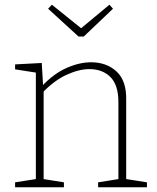

<svg xmlns="http://www.w3.org/2000/svg" viewBox="-20 -794 665 814"><path d="M44 0V-21L140 -36L132 -27V-494L140 -485L44 -500V-521L157 -527L163 -426L158 -429Q208 -482 262.5 -506Q317 -530 366 -530Q432 -530 474.5 -490.5Q517 -451 515 -369V-27L508 -36L603 -21V0H396V-21L490 -36L482 -27V-361Q482 -433 448.5 -467Q415 -501 359 -501Q315 -501 262.5 -477Q210 -453 160 -401L165 -413V-27L157 -36L251 -21V0ZM444 -774 459 -757 335 -639H313L184 -757L200 -774L333 -667H315Z"/></svg>

Font: Bitter Thin ExtraLight
Style: Regular
Weight: 250
Version: Version 2.002